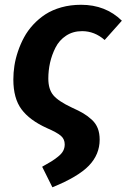

<svg xmlns="http://www.w3.org/2000/svg" viewBox="-20 -566 532 807"><path d="M200.2 221.2 157.2 134.8Q182.1 121.1 195.8 112.5Q209.5 104 224.4 92Q239.3 80.1 245.6 67.9Q252 55.7 252 41Q252 19 236.3 5.1Q220.7 -8.8 176.8 -27.8Q104.5 -60.5 70.3 -106.7Q36.1 -152.8 36.1 -231.9Q36.1 -260.3 40.5 -289.3Q44.9 -318.4 55.4 -349.6Q65.9 -380.9 81.1 -408.9Q96.2 -437 119.4 -462.2Q142.6 -487.3 171.1 -505.9Q199.7 -524.4 238 -535.2Q276.4 -545.9 320.8 -545.9Q423.8 -545.9 492.2 -479L419.9 -397.9Q377.4 -435.1 325.2 -435.1Q286.6 -435.1 257.8 -416Q229 -397 213.4 -366.2Q197.8 -335.4 190.4 -302.5Q183.1 -269.5 183.1 -235.8Q183.1 -190.9 204.1 -165.8Q225.1 -140.6 282.2 -113.8Q311.5 -100.6 329.8 -89.8Q348.1 -79.1 365.5 -63.2Q382.8 -47.4 390.9 -26.6Q398.9 -5.9 398.9 21Q398.9 83 353.8 130.1Q308.6 177.2 200.2 221.2Z"/></svg>

Font: FiraGO SemiBold
Style: Italic
Weight: 600
Italic angle: -8°
Designer: bBox Type GmbH
Foundry: bBox Type GmbH
Version: Version 1.001;PS 001.001;hotconv 1.0.88;makeotf.lib2.5.64775